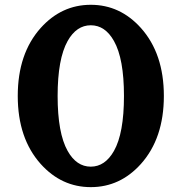

<svg xmlns="http://www.w3.org/2000/svg" viewBox="-20 -767 754 797"><path d="M148.9 -86.4Q53.7 -192.9 53.7 -368.7Q53.7 -544.4 148.9 -650.9Q235.4 -747.1 356.9 -747.1Q478.5 -747.1 564.9 -650.9Q660.2 -544.4 660.2 -368.7Q660.2 -192.9 564.9 -86.4Q478.5 9.8 356.9 9.8Q235.4 9.8 148.9 -86.4ZM453.1 -140.6Q494.6 -213.9 494.6 -368.7Q494.6 -523.4 453.1 -596.7Q416.5 -662.1 356.9 -662.1Q297.4 -662.1 260.7 -596.7Q219.2 -522.5 219.2 -368.7Q219.2 -214.4 260.7 -140.6Q297.4 -75.2 356.7 -75.2Q416 -75.2 453.1 -140.6Z"/></svg>

Font: Classica
Style: Bold
Weight: 700
Designer: Wojciech Kalinowski "wmk69" (wmk69@o2.pl)
Foundry: Wojciech Kalinowski "wmk69" (wmk69@o2.pl)
Version: Version 2.1.1; 2021-05-14